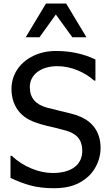

<svg xmlns="http://www.w3.org/2000/svg" viewBox="-20 -1020 597 1054"><path d="M343.3 -1000.5H232.4L121.1 -815.4H196.8L286.6 -940.4L377 -815.4H454.6ZM276.4 13.2C361.8 13.2 417.5 -8.3 466.3 -52.7C507.3 -91.3 532.2 -149.9 532.2 -207C532.2 -252.4 520.5 -290.5 497.6 -321.3C484.4 -338.4 469.2 -352.5 451.2 -363.8C433.1 -374.5 415 -382.8 397.5 -388.7C379.4 -394 357.4 -399.9 331.1 -406.2L314 -410.2C290.5 -415.5 265.6 -421.9 238.8 -428.7C175.8 -446.3 143.6 -481.9 143.6 -542.5C143.6 -609.9 204.6 -656.7 293.9 -656.7C331.5 -656.7 368.7 -649.4 405.3 -634.3C441.4 -619.1 471.7 -600.6 496.6 -577.6H503.9V-693.4C439 -724.6 366.7 -740.2 287.6 -740.2C241.2 -740.2 199.2 -731 162.1 -712.9C87.4 -676.3 43 -609.9 43 -532.2C43 -504.4 47.4 -479.5 55.7 -457.5C71.8 -414.6 102.5 -381.3 143.1 -361.3C177.7 -343.8 223.6 -331.5 280.3 -319.3C298.8 -314.9 319.3 -309.6 341.8 -303.2C403.8 -285.6 431.6 -250.5 431.6 -191.9C431.6 -117.2 374.5 -70.3 269.5 -70.3C231.4 -70.3 192.4 -78.6 152.3 -95.2C111.8 -111.8 76.2 -134.8 44.4 -164.6H37.6V-43.5C75.2 -25.4 112.3 -11.2 148.9 -1.5C185.5 8.3 228 13.2 276.4 13.2Z"/></svg>

Font: SG Kara
Style: Regular
Weight: 400
Designer: Damoon Khanjanzadeh
Version: Version 1.000